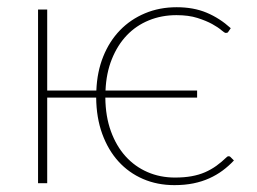

<svg xmlns="http://www.w3.org/2000/svg" viewBox="-20 -520 729 545"><path d="M629 -76.5Q632 -76.5 633.5 -75L644 -64.5Q629 -48.5 611.8 -35.8Q594.5 -23 574 -13.8Q553.5 -4.5 529 0.5Q504.5 5.5 475 5.5Q426.5 5.5 386 -12Q345.5 -29.5 316.2 -61.8Q287 -94 270.2 -140Q253.5 -186 253 -243H114V0H88V-493H114V-263H253.5Q255.5 -316 273 -359.5Q290.5 -403 320.5 -434Q350.5 -465 391.5 -482.2Q432.5 -499.5 481.5 -499.5Q529.5 -499.5 566.5 -484Q603.5 -468.5 635 -440L627.5 -429Q626 -426.5 621 -426.5Q617.5 -426.5 608.2 -434.5Q599 -442.5 582.2 -451.8Q565.5 -461 540.5 -469Q515.5 -477 481 -477Q438.5 -477 402.5 -462.2Q366.5 -447.5 340 -419.8Q313.5 -392 297.5 -352.2Q281.5 -312.5 279.5 -263H539.5V-243H279Q279.5 -189.5 294.8 -147.5Q310 -105.5 336.5 -76.2Q363 -47 398.8 -31.5Q434.5 -16 476.5 -16Q503 -16 523.8 -19.8Q544.5 -23.5 561.8 -31Q579 -38.5 594 -49.2Q609 -60 624 -74.5Q626 -76.5 629 -76.5Z"/></svg>

Font: Lato Thin
Style: Regular
Weight: 200
Designer: Lukasz Dziedzic
Foundry: tyPoland Lukasz Dziedzic
Version: Version 2.007; 2014-02-27